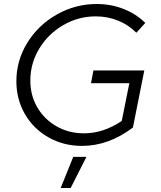

<svg xmlns="http://www.w3.org/2000/svg" viewBox="-20 -725 809 962"><path d="M448 -372H703L646 -86Q524 6 391 6Q298 6 222.5 -37Q147 -80 104.5 -154Q62 -228 62 -318Q62 -422 117 -511Q172 -600 265 -652.5Q358 -705 465 -705Q536 -705 599.5 -680Q663 -655 708 -610L663 -561Q625 -600 572 -621.5Q519 -643 460 -643Q373 -643 297.5 -599.5Q222 -556 177 -482Q132 -408 132 -321Q132 -247 167 -187Q202 -127 263.5 -92Q325 -57 401 -57Q498 -57 590 -119L628 -308H436ZM347 61H413L334 217H284Z"/></svg>

Font: Gontserrat Light
Style: Italic
Weight: 300
Italic angle: -11.3°
Designer: Julieta Ulanovsky
Foundry: Julieta Ulanovsky
Version: Version 6.001